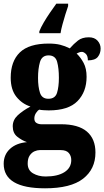

<svg xmlns="http://www.w3.org/2000/svg" viewBox="-33 -786 565 1040"><path d="M211 234Q-13 234 -13 101Q-13 52 21 20.5Q55 -11 113 -16Q85 -26 60.5 -45.5Q36 -65 36 -102Q36 -136 62.5 -161Q89 -186 132 -209Q87 -223 56 -261.5Q25 -300 25 -365Q25 -454 74.5 -502Q124 -550 231 -550Q267 -550 293 -543.5Q319 -537 345 -524Q367 -549 389.5 -566.5Q412 -584 448 -584Q479 -584 495.5 -565.5Q512 -547 512 -523Q512 -497 497 -478Q482 -459 443 -459Q443 -484 431.5 -494.5Q420 -505 411 -505Q401 -505 394 -501.5Q387 -498 382 -496Q404 -475 420 -445Q436 -415 436 -370Q436 -289 387 -238.5Q338 -188 231 -188Q222 -188 205 -189Q188 -190 180 -192Q171 -188 162 -174Q153 -160 153 -144Q153 -127 164.5 -120Q176 -113 191 -113H297Q391 -113 437.5 -73.5Q484 -34 484 40Q484 130 417 182Q350 234 211 234ZM229 -251Q266 -251 276 -283.5Q286 -316 286 -365Q286 -416 276.5 -451Q267 -486 230 -486Q194 -486 183.5 -450Q173 -414 173 -364Q173 -316 183.5 -283.5Q194 -251 229 -251ZM214 170Q279 170 316 146.5Q353 123 353 81Q353 58 339.5 42.5Q326 27 296 27H182Q169 27 154 33.5Q139 40 128 56Q117 72 117 100Q117 136 146 153Q175 170 214 170ZM180 -616Q188 -637 203.5 -663.5Q219 -690 237.5 -717Q256 -744 272 -766H336V-753Q329 -734 321 -707.5Q313 -681 305.5 -654Q298 -627 295 -606H180Z"/></svg>

Font: Noto Serif Thai Condensed Black
Style: Regular
Weight: 900
Width: 3
Designer: Monotype Design Team
Foundry: Monotype Imaging Inc.
Version: Version 2.002; ttfautohint (v1.8.4.7-5d5b)